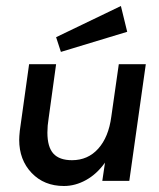

<svg xmlns="http://www.w3.org/2000/svg" viewBox="-20 -603 529 640"><path d="M466 -389 411 0H321L330 -61Q303 -23 267 -3Q231 17 193 17Q127 17 85.5 -26.5Q44 -70 44 -137Q44 -147 46 -167L77 -389H167L142 -208Q138 -184 138 -161Q138 -113 158 -91Q178 -69 220 -69Q273 -69 307.5 -107.5Q342 -146 351 -214L352 -221L376 -389ZM183 -430 167 -479 383 -583 404 -497Z"/></svg>

Font: Neutral Grotesk
Style: Italic
Weight: 400
Italic angle: -8°
Designer: Nawras Khrais
Foundry: Nawras Khrais
Version: Version 1.000